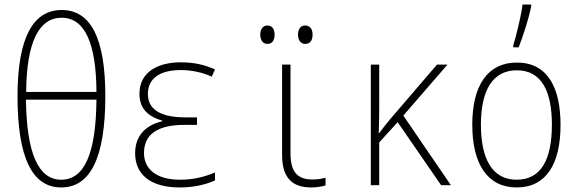

<svg xmlns="http://www.w3.org/2000/svg" viewBox="-20 -814 2540 844"><path d="M249 10C376 10 443 -118 443 -392C443 -648 378 -770 251 -770C126 -770 57 -649 57 -391C57 -118 123 10 249 10ZM404 -410H95C97 -627 150 -736 251 -736C354 -736 403 -621 404 -410ZM249 -24C147 -24 97 -144 94 -376H404C402 -139 351 -24 249 -24Z M770 10C835 10 889 -4 925 -21V-56C878 -36 830 -24 771 -24C665 -24 613 -73 613 -141C613 -226 676 -265 790 -265H846V-298H796C684 -298 630 -334 630 -401C630 -468 681 -506 775 -506C824 -506 872 -495 911 -477L925 -509C878 -529 836 -540 774 -540C676 -540 593 -499 593 -402C593 -347 619 -305 693 -284V-281C614 -262 574 -212 574 -140C574 -51 637 10 770 10Z M1321 -621C1344 -621 1354 -637 1354 -662C1354 -686 1343 -702 1321 -702C1301 -702 1290 -685 1290 -662C1290 -639 1301 -621 1321 -621ZM1155 -621C1177 -621 1187 -637 1187 -662C1187 -685 1177 -702 1155 -702C1135 -702 1124 -684 1124 -662C1124 -639 1135 -621 1155 -621ZM1348 10C1371 10 1396 6 1411 1V-33C1396 -28 1374 -25 1354 -25C1289 -25 1257 -56 1257 -140V-530H1220V-133C1220 -34 1263 10 1348 10Z M1610 0H1647V-188L1728 -277L1919 0H1962L1753 -306L1947 -530H1901L1695 -290C1678 -270 1664 -251 1647 -229H1645C1647 -283 1647 -327 1647 -381V-530H1610Z M2236 -614V-606H2260C2279 -655 2304 -730 2315 -786V-794H2277C2271 -745 2249 -655 2236 -614ZM2251 10C2381 10 2444 -93 2444 -265C2444 -429 2387 -539 2252 -539C2125 -539 2056 -440 2056 -266C2056 -93 2123 10 2251 10ZM2251 -24C2145 -24 2094 -114 2094 -266C2094 -419 2147 -505 2252 -505C2363 -505 2406 -409 2406 -266C2406 -112 2358 -24 2251 -24Z"/></svg>

Font: Noto Sans Mono ExtraCondensed ExtraLight
Style: Regular
Weight: 200
Width: 2
Designer: Monotype Design Team
Foundry: Monotype Imaging Inc.
Version: Version 2.014